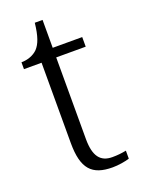

<svg xmlns="http://www.w3.org/2000/svg" viewBox="-130 -719 582 789"><g transform="rotate(-20 161.0 -324.0)"><path d="M223 10C248 10 278 5 297 -1V-36C276 -32 259 -30 236 -30C185 -30 159 -61 159 -137V-494H288V-536H159V-658H125C119 -601 107 -570 89 -551C71 -533 44 -524 18 -524V-494H95V-143C95 -30 133 10 223 10Z"/></g></svg>

Font: Noto Serif Devanagari Light
Style: Regular
Weight: 300
Designer: Universal Thirst, Indian Type Foundry and the Monotype Design Team
Foundry: Monotype Imaging Inc.
Version: Version 2.004